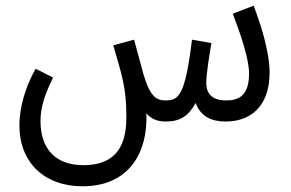

<svg xmlns="http://www.w3.org/2000/svg" viewBox="-20 -421 1020 673"><path d="M269 232C436 232 499 109 493 -24C507 -7 528 5 560 5C612 5 640 -14 666 -60C683 -13 721 5 771 5C853 5 925 -43 925 -167C925 -239 894 -336 869 -401L796 -373C825 -297 853 -213 853 -163C853 -82 813 -69 772 -69C716 -69 703 -101 703 -130C703 -164 715 -234 721 -270L653 -282C629 -86 607 -69 560 -69C525 -69 505 -87 483 -160C477 -181 471 -206 450 -282L377 -262C405 -164 423 -117 423 -14C423 55 411 158 272 158C177 158 122 103 122 4C122 -43 135 -86 166 -149L105 -180C51 -84 48 -6 48 18C48 150 137 232 269 232Z"/></svg>

Font: Noto Sans Arabic UI XCn
Style: Regular
Weight: 400
Width: 2
Designer: Monotype Design Team, Nadine Chahine and Nizar Qandah
Foundry: Monotype Imaging Inc.
Version: Version 2.010